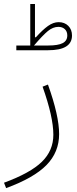

<svg xmlns="http://www.w3.org/2000/svg" viewBox="-99 -695 390 975"><path d="M54.7 -463.9V-674.8H78.6V-505.9H83.5Q117.2 -543.5 144.5 -563Q171.9 -582.5 198.7 -582.5Q229 -582.5 247.8 -563.7Q266.6 -544.9 266.6 -514.6Q266.6 -439.9 145.5 -439.9H-16.1V-463.9ZM73.7 -463.9H145.5Q196.3 -463.9 219.5 -476.1Q242.7 -488.3 242.7 -515.1Q242.7 -535.2 230.2 -546.9Q217.8 -558.6 197.3 -558.6Q170.4 -558.6 144.5 -537.6Q118.7 -516.6 73.7 -463.9ZM117.2 -254.9 144.5 -265.6Q201.2 -107.4 201.2 -14.2Q201.2 77.6 137.2 143.1Q73.2 208.5 -67.9 260.3L-78.6 232.9Q55.2 183.6 113.5 126.7Q171.9 69.8 171.9 -10.7Q171.9 -101.1 117.2 -254.9Z"/></svg>

Font: Estedad-FD Thin
Style: Regular
Weight: 100
Designer: Amin Abedi
Version: Version 7.3